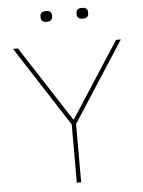

<svg xmlns="http://www.w3.org/2000/svg" viewBox="-59 -919 717 965"><g transform="rotate(-5 300.0 -436.5)"><path d="M289 0V-294L28 -698H53L299 -318H302L548 -698H572L311 -294V0ZM209 -819Q193 -819 186.5 -825.5Q180 -832 180 -842V-850Q180 -860 186.5 -866.5Q193 -873 209 -873Q225 -873 231.5 -866.5Q238 -860 238 -850V-842Q238 -832 231.5 -825.5Q225 -819 209 -819ZM391 -819Q375 -819 368.5 -825.5Q362 -832 362 -842V-850Q362 -860 368.5 -866.5Q375 -873 391 -873Q407 -873 413.5 -866.5Q420 -860 420 -850V-842Q420 -832 413.5 -825.5Q407 -819 391 -819Z"/></g></svg>

Font: IBM Plex Mono Thin
Style: Regular
Weight: 100
Monospace: yes
Designer: Mike Abbink, Paul van der Laan, Pieter van Rosmalen
Foundry: Bold Monday
Version: Version 2.3